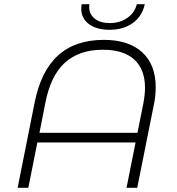

<svg xmlns="http://www.w3.org/2000/svg" viewBox="-20 -895 842 915"><path d="M722 -480Q722 -437 714 -400L634 0H583L626 -216H158L115 0H64L145 -406Q175 -557 257 -631Q339 -705 475 -705Q593 -705 657.5 -646Q722 -587 722 -480ZM671 -476Q671 -565 619.5 -611.5Q568 -658 471 -658Q357 -658 289 -596Q221 -534 196 -404L168 -262H635L663 -401Q671 -444 671 -476ZM367 -855Q367 -861 369 -875H406Q405 -870 405 -862Q405 -827 431.5 -806Q458 -785 503 -785Q551 -785 586.5 -809.5Q622 -834 632 -875H670Q658 -818 613 -785.5Q568 -753 502 -753Q440 -753 403.5 -780.5Q367 -808 367 -855Z"/></svg>

Font: Montserrat Alternates Light
Style: Italic
Weight: 300
Italic angle: -11.3°
Designer: Julieta Ulanovsky
Foundry: Julieta Ulanovsky
Version: Version 7.200